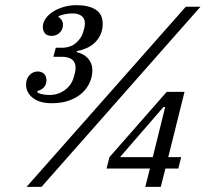

<svg xmlns="http://www.w3.org/2000/svg" viewBox="-20 -724 860 744"><path d="M180 -324Q134 -324 107.5 -344.5Q81 -365 81 -396Q81 -419 94.5 -433Q108 -447 126 -447Q141 -447 150.5 -438Q160 -429 160 -413Q160 -396 150 -385.5Q140 -375 126 -372L124 -367Q132 -361 145 -358.5Q158 -356 172 -356Q206 -356 232.5 -376Q259 -396 267 -429Q268 -432 270.5 -442.5Q273 -453 273 -461Q273 -504 218 -504H187L196 -539H219Q254 -539 275.5 -558.5Q297 -578 303 -602Q304 -605 306.5 -615Q309 -625 309 -633Q309 -653 296 -662.5Q283 -672 262 -672Q246 -672 232 -669Q218 -666 208 -662L206 -658Q213 -655 218.5 -647Q224 -639 224 -628Q224 -610 211.5 -597.5Q199 -585 180 -585Q162 -585 154 -595Q146 -605 146 -620Q146 -636 156.5 -651.5Q167 -667 185 -678.5Q203 -690 226.5 -697Q250 -704 276 -704Q324 -704 351 -686.5Q378 -669 378 -632Q378 -608 369 -589Q360 -570 345.5 -557Q331 -544 313 -536.5Q295 -529 278 -526L277 -522Q305 -516 321.5 -497Q338 -478 338 -452Q338 -428 328 -405Q318 -382 298.5 -364Q279 -346 249.5 -335Q220 -324 180 -324ZM700 -698H757L141 0H83ZM561 -71H393L404 -115L626 -368H695L632 -115H682L671 -71H621L603 0H543ZM445 -115H572L620 -309H613Z"/></svg>

Font: IBM Plex Serif
Style: Italic
Weight: 400
Italic angle: -14°
Designer: Mike Abbink, Paul van der Laan, Pieter van Rosmalen
Foundry: Bold Monday
Version: Version 3.001